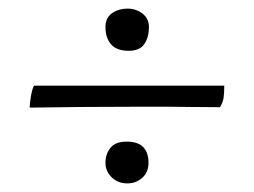

<svg xmlns="http://www.w3.org/2000/svg" viewBox="-20 -487 590 446"><path d="M49 -237Q49 -248 52 -264.5Q55 -281 59 -288H501Q501 -273 499.5 -261Q498 -249 491 -238Q452 -238 426 -238.5Q400 -239 379.5 -239Q359 -239 337 -239Q315 -239 285 -239Q224 -239 168.5 -238.5Q113 -238 49 -237ZM276 -61Q254 -61 239.5 -75Q225 -89 225 -109Q225 -129 236.5 -143.5Q248 -158 274 -158Q301 -158 313 -145Q325 -132 325 -109Q325 -87 310.5 -74Q296 -61 276 -61ZM279 -369Q251 -369 238 -384Q225 -399 225 -424Q225 -446 240.5 -456.5Q256 -467 276 -467Q296 -467 311 -455.5Q326 -444 326 -424Q326 -401 315.5 -385Q305 -369 279 -369Z"/></svg>

Font: Vollkorn
Style: Regular
Weight: 400
Designer: Friedrich Althausen
Foundry: Friedrich Althausen
Version: Version 5.001